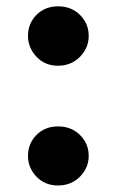

<svg xmlns="http://www.w3.org/2000/svg" viewBox="-20 -554 362 598"><path d="M67.2 -68.5Q67.2 -31.2 93.6 -3.8Q120 23.7 160.5 23.7Q202 23.7 229.2 -4Q256.3 -31.6 256.3 -68.4Q256.3 -106.4 229.3 -133.4Q202.2 -160.3 161.2 -160.3Q120 -160.3 93.6 -133.6Q67.2 -106.9 67.2 -68.5ZM67.2 -442.5Q67.2 -405.2 93.6 -377.3Q120 -349.3 160.5 -349.3Q202 -349.3 229.2 -377.2Q256.3 -405 256.3 -442.1Q256.3 -480.4 229.3 -507.4Q202.2 -534.3 161.2 -534.3Q120 -534.3 93.6 -507.6Q67.2 -480.9 67.2 -442.5Z"/></svg>

Font: Jost* Book
Style: Regular
Weight: 400
Version: Version 3.000